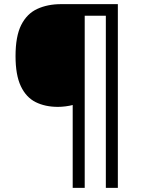

<svg xmlns="http://www.w3.org/2000/svg" viewBox="-20 -780 695 927"><path d="M549 127H491V-704H389V127H331V-273Q316 -269 296.5 -266.5Q277 -264 260 -264Q198 -264 152 -287Q106 -310 80.5 -364Q55 -418 55 -509Q55 -605 82.5 -659.5Q110 -714 160 -737Q210 -760 275 -760H549Z"/></svg>

Font: Noto Sans Tai Tham
Style: Regular
Weight: 400
Designer: Monotype Design Team 2013. Revised by David WIlliams 2020
Foundry: Monotype Imaging Inc.
Version: Version 2.002